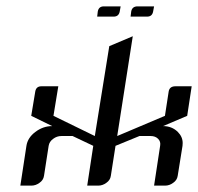

<svg xmlns="http://www.w3.org/2000/svg" viewBox="-20 -583 622 603"><path d="M43.9 0 63 -125Q66.9 -150.4 90.8 -168.5Q115.2 -187 144 -187L78.1 -219.2L90.8 -295.9Q93.8 -312 109.9 -312H163.1L147.9 -219.2L277.8 -155.8L323.2 -438L397 -469.2L348.1 -155.8L498 -219.2L509.8 -295.9Q512.7 -312 530.8 -312H582L567.9 -219.2L492.2 -187Q520 -187 538.6 -168.5Q553.7 -153.3 553.7 -133.8Q553.7 -127.9 553.2 -125L538.1 -30.8Q536.1 -17.1 523.9 -8.8Q512.2 0 498 0H463.9L482.9 -125Q485.4 -138.2 476.6 -147Q467.8 -155.8 453.1 -155.8H418L342.8 -125L328.1 -30.8Q326.2 -17.1 314 -8.8Q302.2 0 288.1 0H253.9L272.9 -125L208 -155.8H172.9Q158.7 -155.8 147 -147Q134.8 -138.2 132.8 -125L118.2 -30.8Q116.2 -17.1 104 -8.8Q92.3 0 78.1 0ZM285.2 -530.8 287.1 -546.9Q290 -563 306.2 -563H358.9L356 -546.9Q353 -530.8 336.9 -530.8ZM390.1 -530.8 392.1 -546.9Q395 -563 412.1 -563H463.9L460.9 -546.9Q458 -530.8 441.9 -530.8Z"/></svg>

Font: Hhenum
Style: Italic
Weight: 400
Designer: T. Christopher White
Version: Version 1.0